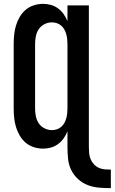

<svg xmlns="http://www.w3.org/2000/svg" viewBox="-20 -763 595 996"><path d="M555 213Q525 213 494.5 210.5Q464 208 436 197.5Q408 187 385 166Q362 145 349 118Q336 91 333 60.5Q330 30 330 0V-82Q322 -62 310 -45Q298 -28 281 -15.5Q264 -3 244 2.5Q224 8 203 8Q179 8 155.5 0.5Q132 -7 113.5 -22.5Q95 -38 82.5 -59.5Q70 -81 63 -104Q56 -127 53.5 -151.5Q51 -176 51 -200V-535Q51 -559 53.5 -583.5Q56 -608 63 -631Q70 -654 82.5 -675.5Q95 -697 113.5 -712.5Q132 -728 155.5 -735.5Q179 -743 203 -743Q224 -743 244 -737.5Q264 -732 281 -719.5Q298 -707 310 -690Q322 -673 330 -653V-735H441V0Q441 16 442.5 32Q444 48 450 62.5Q456 77 467 89Q478 101 492.5 107.5Q507 114 523 115.5Q539 117 555 117ZM249 -88Q262 -88 274.5 -92Q287 -96 297 -104.5Q307 -113 313.5 -124.5Q320 -136 323.5 -148.5Q327 -161 328.5 -174Q330 -187 330 -200V-535Q330 -548 328.5 -561Q327 -574 323.5 -586.5Q320 -599 313.5 -610.5Q307 -622 297 -630.5Q287 -639 274.5 -643Q262 -647 249 -647Q229 -647 210.5 -637.5Q192 -628 181 -611.5Q170 -595 166 -575Q162 -555 162 -535V-200Q162 -180 166 -160Q170 -140 181 -123.5Q192 -107 210.5 -97.5Q229 -88 249 -88Z"/></svg>

Font: Zed Mono
Style: Bold
Weight: 700
Monospace: yes
Designer: Belleve Invis
Foundry: Belleve Invis
Version: Version 1.0.0; ttfautohint (v1.8.4)